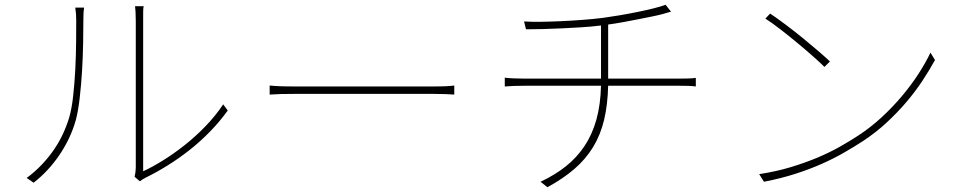

<svg xmlns="http://www.w3.org/2000/svg" viewBox="-20 -762 4040 806"><path d="M92 -15Q152 -59 198.5 -122.5Q245 -186 270 -267Q281 -304 287 -358Q293 -412 296 -470Q299 -528 299.5 -583Q300 -638 300 -677Q300 -691 299 -704Q298 -717 296 -730H333Q331 -716 330.5 -703.5Q330 -691 330 -677Q330 -638 329 -581.5Q328 -525 324.5 -465.5Q321 -406 314.5 -350Q308 -294 298 -257Q276 -180 229.5 -111.5Q183 -43 121 5ZM545 -20Q550 -40 550 -59V-674Q550 -697 549 -711.5Q548 -726 547 -736H583Q581 -726 581 -711.5Q581 -697 581 -674V-43Q620 -61 665 -89Q710 -117 755.5 -153Q801 -189 843 -232.5Q885 -276 917 -324L936 -298Q902 -251 861 -209Q820 -167 775.5 -132Q731 -97 684.5 -68Q638 -39 593 -17Q579 -10 567 -1Z M1112 -403Q1130 -401 1157 -400Q1184 -399 1230 -399H1789Q1829 -399 1851 -400Q1873 -401 1887 -403V-365Q1874 -366 1849.5 -367Q1825 -368 1790 -368H1230Q1149 -368 1112 -365Z M2833 -432Q2850 -432 2868 -432.5Q2886 -433 2901 -435V-399Q2888 -401 2869.5 -401.5Q2851 -402 2834 -402H2533Q2531 -322 2516 -259Q2501 -196 2470 -145Q2439 -94 2391.5 -53Q2344 -12 2278 24L2249 1Q2309 -27 2355 -63.5Q2401 -100 2433.5 -148.5Q2466 -197 2483.5 -259.5Q2501 -322 2503 -402H2184Q2132 -402 2099 -399V-436Q2112 -434 2136 -433Q2160 -432 2182 -432H2503V-655Q2463 -650 2421.5 -647.5Q2380 -645 2339 -643Q2298 -641 2259.5 -640Q2221 -639 2188 -639L2180 -672Q2208 -670 2248 -670.5Q2288 -671 2333 -673Q2378 -675 2424.5 -678.5Q2471 -682 2511 -687Q2541 -691 2579.5 -697.5Q2618 -704 2655 -711.5Q2692 -719 2724 -727Q2756 -735 2774 -742L2797 -713Q2789 -711 2780.5 -708.5Q2772 -706 2762 -703Q2743 -698 2716 -692.5Q2689 -687 2658.5 -681Q2628 -675 2595.5 -669Q2563 -663 2533 -659V-432Z M3213 -705Q3240 -687 3275.5 -660.5Q3311 -634 3346 -605.5Q3381 -577 3412.5 -550Q3444 -523 3464 -504L3441 -481Q3423 -499 3392.5 -526Q3362 -553 3327 -582Q3292 -611 3256.5 -638.5Q3221 -666 3193 -684ZM3167 -31Q3239 -42 3300 -60.5Q3361 -79 3412 -100.5Q3463 -122 3505.5 -146Q3548 -170 3583 -193Q3635 -227 3681.5 -270Q3728 -313 3767 -359.5Q3806 -406 3836 -452.5Q3866 -499 3886 -541L3905 -510Q3882 -468 3852 -422.5Q3822 -377 3784 -332.5Q3746 -288 3701 -246.5Q3656 -205 3603 -170Q3566 -146 3523.5 -121.5Q3481 -97 3430.5 -74.5Q3380 -52 3319.5 -32.5Q3259 -13 3187 1Z"/></svg>

Font: SpoqaHanSansJP-Thin
Style: Regular
Weight: 250
Designer: [Source Han Sans]
Ryoko NISHIZUKA  (kana & ideographs); Paul D. Hunt (Latin, Greek & Cyrillic); Wenlong ZHANG  (bopomofo
Foundry: Spoqa (http://bi.spoqa.com)
Version: Version 1.002.20150607